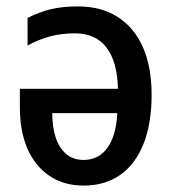

<svg xmlns="http://www.w3.org/2000/svg" viewBox="-20 -569 537 599"><path d="M223 -549Q295 -549 346.5 -516.5Q398 -484 425.5 -422.5Q453 -361 453 -273Q453 -183 427.5 -119.5Q402 -56 354.5 -23Q307 10 241 10Q179 10 134 -20.5Q89 -51 65.5 -105.5Q42 -160 42 -233V-292H348Q346 -377 312 -421Q278 -465 214 -465Q173 -465 138 -456Q103 -447 66 -427V-513Q101 -531 137.5 -540Q174 -549 223 -549ZM143 -216Q143 -174 153.5 -141Q164 -108 186 -89Q208 -70 241 -70Q287 -70 314.5 -107Q342 -144 346 -216Z"/></svg>

Font: Noto Sans Display SemiCondensed Medium
Style: Regular
Weight: 500
Width: 4
Designer: Monotype Design Team
Foundry: Monotype Imaging Inc.
Version: Version 2.003